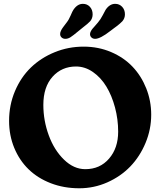

<svg xmlns="http://www.w3.org/2000/svg" viewBox="-20 -967 843 1010"><path d="M393.6 -804.2Q363.8 -779.3 350.6 -771Q337.4 -762.7 323.7 -762.7Q312 -762.7 304.2 -769.8Q296.4 -776.9 296.4 -787.6Q296.4 -791.5 297.1 -795.2Q297.9 -798.8 299.8 -803.2Q301.8 -807.6 303.2 -810.5Q304.7 -813.5 308.6 -819.1Q312.5 -824.7 314.7 -827.6Q316.9 -830.6 322.5 -837.9Q328.1 -845.2 330.6 -848.6Q342.3 -863.3 351.8 -886Q361.3 -908.7 366.2 -915.5Q387.2 -946.8 416 -946.8Q438.5 -946.8 452.9 -931.2Q467.3 -915.5 467.3 -891.6Q467.3 -870.1 454.1 -855Q447.8 -848.1 439 -840.8Q430.2 -833.5 416.5 -822.8Q402.8 -812 393.6 -804.2ZM560.5 -804.2Q507.3 -762.7 480.5 -762.7Q468.8 -762.7 461.2 -769.8Q453.6 -776.9 453.6 -787.6Q453.6 -793.9 457.5 -801.8Q461.4 -809.6 465.8 -814.9Q470.2 -820.3 480.2 -831.3Q490.2 -842.3 495.1 -848.6Q508.8 -864.3 520.8 -887.7Q532.7 -911.1 535.6 -915.5Q556.6 -946.8 585.9 -946.8Q607.9 -946.8 622.6 -931.2Q637.2 -915.5 637.2 -891.6Q637.2 -870.6 623.5 -855Q618.2 -849.6 610.8 -843Q603.5 -836.4 597.4 -831.8Q591.3 -827.1 579.3 -818.4Q567.4 -809.6 560.5 -804.2ZM27.8 -331.1Q27.8 -414.6 58.8 -487.8Q89.8 -561 142.8 -612.1Q195.8 -663.1 267.8 -692.4Q339.8 -721.7 419.9 -721.7Q497.6 -721.7 564.5 -693.1Q631.3 -664.6 677.2 -616.2Q723.1 -567.9 749.3 -502.2Q775.4 -436.5 775.4 -363.8Q775.4 -286.6 745.6 -215.1Q715.8 -143.6 665.5 -91.3Q615.2 -39.1 544.9 -7.8Q474.6 23.4 397 23.4Q315.9 23.4 247.1 -3.2Q178.2 -29.8 130.1 -76.7Q82 -123.5 54.9 -189.2Q27.8 -254.9 27.8 -331.1ZM428.7 -77.1Q505.9 -77.1 553.7 -132.6Q601.6 -188 601.6 -274.4Q601.6 -339.4 585 -401.6Q568.4 -463.9 539.6 -511.5Q510.7 -559.1 469 -588.1Q427.2 -617.2 379.9 -617.2Q304.7 -617.2 256.3 -563.2Q208 -509.3 208 -415Q208 -332.5 236.6 -254.9Q265.1 -177.2 316.7 -127.2Q368.2 -77.1 428.7 -77.1Z"/></svg>

Font: Cooper*
Style: Bold
Weight: 700
Designer: Owen Earl
Foundry: indestructible type*
Version: Version 0.001